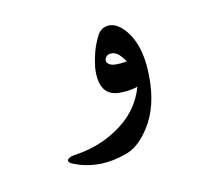

<svg xmlns="http://www.w3.org/2000/svg" viewBox="-66 -332 465 441"><g transform="rotate(-20 166.5 -111.0)"><path d="M252 -103Q234 -100 209 -104Q160 -113 176 -178Q181 -195 188.5 -211.5Q196 -228 208 -244Q218 -258 234 -258Q251 -258 265 -241Q303 -193 282 -98Q268 -34 227 4Q201 29 174 33Q108 45 55 14Q41 6 45 0Q49 -5 62 -5Q120 -3 167 -24Q226 -49 252 -103ZM249 -166Q238 -192 224 -195Q212 -198 206 -189Q201 -181 209 -174Q218 -166 249 -166Z"/></g></svg>

Font: Amiri Modified
Style: Regular
Weight: 400
Version: 0.117-H1